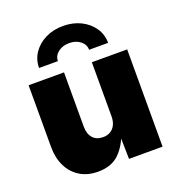

<svg xmlns="http://www.w3.org/2000/svg" viewBox="-139 -880 921 1000"><g transform="rotate(-20 321.5 -380.0)"><path d="M234.9 7.8Q177.2 7.8 135.3 -18.1Q93.3 -43.9 70.6 -90.1Q47.9 -136.2 47.9 -196.3V-539.1H244.1V-238.3Q244.1 -198.2 264.2 -175.3Q284.2 -152.3 320.8 -152.3Q344.7 -152.3 362.1 -162.8Q379.4 -173.3 388.9 -192.9Q398.4 -212.4 398.4 -239.7V-539.1H594.2V0H408.2L405.3 -140.1H415.5Q396 -77.1 353.3 -34.7Q310.5 7.8 234.9 7.8ZM321.3 -768.1Q376 -768.1 419.2 -746.6Q462.4 -725.1 487.5 -688.2Q512.7 -651.4 512.7 -605H407.2Q407.2 -634.3 382.6 -653.8Q357.9 -673.3 321.3 -673.3Q284.2 -673.3 259.3 -653.8Q234.4 -634.3 234.4 -605H129.9Q129.9 -651.4 155 -688.2Q180.2 -725.1 223.4 -746.6Q266.6 -768.1 321.3 -768.1Z"/></g></svg>

Font: Inter 18pt Black
Style: Regular
Weight: 900
Designer: Rasmus Andersson
Foundry: rsms
Version: Version 4.001;git-66647c0bb